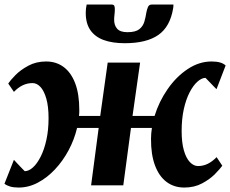

<svg xmlns="http://www.w3.org/2000/svg" viewBox="-23 -832 1033 862"><path d="M61 10Q38 10 22.8 5.5Q7.5 1 -3 -7L39.5 -114.5Q44.5 -109 50.8 -102.2Q57 -95.5 63.5 -88.8Q70 -82 76.2 -75.5Q82.5 -69 88 -63.5Q106 -63.5 124.8 -80.2Q143.5 -97 159.5 -128.5Q175.5 -160 185.2 -203.8Q195 -247.5 195 -301.5Q195 -354 185 -389Q175 -424 158.8 -441.5Q142.5 -459 123 -459Q100 -459 79.2 -449.2Q58.5 -439.5 39.5 -419.5L14 -457Q23 -471 46 -494.5Q69 -518 104.2 -537Q139.5 -556 184 -556Q229.5 -556 263 -531Q296.5 -506 314.8 -457.5Q333 -409 333 -338Q333 -331.5 332.8 -324.8Q332.5 -318 331.5 -311.5H427L460.5 -551H606L572 -311.5H671Q691 -376.5 729.8 -432.2Q768.5 -488 819.8 -522Q871 -556 927 -556Q949.5 -556 965 -551.5Q980.5 -547 990 -538L949 -431.5Q943.5 -437 937.2 -443.5Q931 -450 924.2 -457Q917.5 -464 911.2 -470.5Q905 -477 899.5 -482.5Q882 -482 863.2 -465.2Q844.5 -448.5 828.2 -417.2Q812 -386 802.2 -342Q792.5 -298 792.5 -244Q792.5 -192 802.5 -157Q812.5 -122 829.5 -104.2Q846.5 -86.5 866 -86.5Q889 -86.5 909.5 -96.5Q930 -106.5 949.5 -126.5L975 -88Q965.5 -74.5 942.5 -51Q919.5 -27.5 884.5 -8.8Q849.5 10 804.5 10Q758.5 10 724.8 -15.2Q691 -40.5 672.8 -89.5Q654.5 -138.5 655 -209Q655 -220.5 656 -232.8Q657 -245 659 -257.5H565L530.5 0H386L420 -257.5H323Q310.5 -205 284.8 -157Q259 -109 223.8 -71.5Q188.5 -34 147 -12Q105.5 10 61 10ZM479 -811.5Q488 -811.5 490.5 -805Q493 -798.5 492.5 -788.5Q492.5 -778 491 -766.2Q489.5 -754.5 489.5 -744.5Q489 -719 502.8 -703.2Q516.5 -687.5 549 -687.5Q585.5 -687.5 602.2 -700.8Q619 -714 625 -734.5Q631 -755 634 -775.5Q636.5 -789 641.2 -800.2Q646 -811.5 657.5 -811.5H755.5Q755.5 -808 755.5 -804.2Q755.5 -800.5 754.5 -795.5Q741 -712 687.8 -675Q634.5 -638 537 -638Q482 -638 442.8 -652.2Q403.5 -666.5 382.5 -697Q361.5 -727.5 362 -776Q362 -784.5 363 -793.5Q364 -802.5 366 -811.5Z"/></svg>

Font: Merriweather 28pt ExtraBold
Style: Italic
Weight: 800
Italic angle: -7.8°
Version: Version 2.101